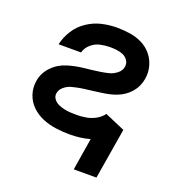

<svg xmlns="http://www.w3.org/2000/svg" viewBox="-127 -641 830 899"><g transform="rotate(20 288.0 -191.5)"><path d="M340 155H453L495 -98L395 -141Q380 -121 357.5 -109Q335 -97 311.5 -93Q288 -89 265 -89Q249 -89 233 -90Q217 -91 201.5 -94.5Q186 -98 172 -104.5Q158 -111 148.5 -124Q139 -137 142 -153Q145 -171 161 -184.5Q177 -198 195 -203Q213 -208 231.5 -211.5Q250 -215 268.5 -217Q287 -219 305 -221.5Q323 -224 341.5 -226.5Q360 -229 378 -233Q396 -237 414 -244Q432 -251 448 -262Q464 -273 477 -288Q490 -303 498 -320.5Q506 -338 509 -356Q515 -389 506.5 -420.5Q498 -452 478 -476Q458 -500 430 -514Q402 -528 369.5 -533Q337 -538 304 -538Q267 -538 229.5 -529.5Q192 -521 158 -498.5Q124 -476 102.5 -442Q81 -408 73 -371H185Q191 -395 211 -412.5Q231 -430 255.5 -435.5Q280 -441 304 -441Q321 -441 338 -439Q355 -437 370 -430.5Q385 -424 394.5 -410Q404 -396 401 -378Q398 -358 380 -344Q362 -330 342.5 -325Q323 -320 303 -317Q283 -314 263 -311.5Q243 -309 223 -307Q203 -305 183 -301Q163 -297 143 -291Q123 -285 104.5 -274Q86 -263 71 -247.5Q56 -232 46.5 -213.5Q37 -195 34 -175Q28 -139 39 -106.5Q50 -74 74 -51Q98 -28 129 -15Q160 -2 194.5 3Q229 8 265 8Q290 8 315.5 5Q341 2 366 -5Z"/></g></svg>

Font: Iosevka Sparkle Semibold
Style: Italic
Weight: 600
Italic angle: -9°
Designer: Belleve Invis
Foundry: Belleve Invis
Version: Version 4.5.0; ttfautohint (v1.8.3)